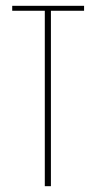

<svg xmlns="http://www.w3.org/2000/svg" viewBox="-20 -640 331 660"><path d="M134 -603H22V-620H269V-603H155V0H134Z"/></svg>

Font: Smooch Sans Thin
Style: Regular
Weight: 100
Designer: Robert E. Leuschke
Foundry: Robert E. Leuschke
Version: Version 1.010